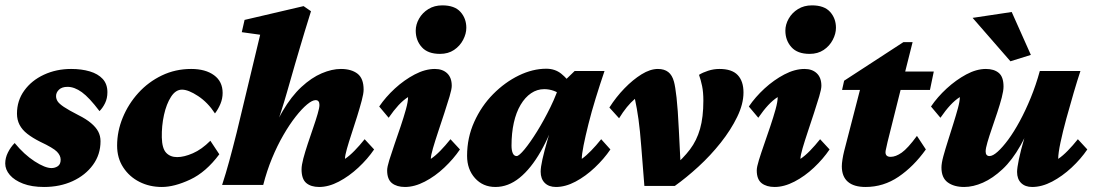

<svg xmlns="http://www.w3.org/2000/svg" viewBox="-20 -707 4177 734"><path d="M148.4 7.8Q101.6 7.8 68.4 -4.9Q35.2 -17.6 17.6 -38.1Q0 -58.6 0 -82Q0 -103.5 10.3 -124Q20.5 -144.5 36.1 -160.2Q72.3 -116.2 112.3 -90.3Q152.3 -64.5 176.8 -64.5Q190.4 -64.5 201.2 -71.8Q211.9 -79.1 211.9 -96.7Q211.9 -112.3 197.8 -127Q183.6 -141.6 133.8 -165Q104.5 -179.7 84.5 -195.3Q64.5 -210.9 54.7 -230Q44.9 -249 44.9 -272.5Q44.9 -322.3 72.8 -360.8Q100.6 -399.4 147.9 -421.4Q195.3 -443.4 252 -443.4Q292 -443.4 323.2 -434.1Q354.5 -424.8 372.6 -405.3Q390.6 -385.7 390.6 -354.5Q390.6 -331.1 381.8 -313Q373 -294.9 360.4 -282.2Q321.3 -334 293 -354.5Q264.6 -375 238.3 -375Q216.8 -375 205.6 -364.3Q194.3 -353.5 194.3 -339.8Q194.3 -329.1 200.2 -319.8Q206.1 -310.5 224.1 -298.3Q242.2 -286.1 280.3 -266.6Q309.6 -252 328.1 -236.3Q346.7 -220.7 355.5 -204.1Q364.3 -187.5 364.3 -167Q364.3 -116.2 335.4 -76.7Q306.6 -37.1 257.8 -14.6Q209 7.8 148.4 7.8Z M675.8 -364.3Q651.4 -364.3 633.8 -336.9Q616.2 -309.6 606.9 -267.6Q597.7 -225.6 598.6 -181.6Q599.6 -139.6 615.2 -123Q630.9 -106.4 657.2 -106.4Q683.6 -106.4 717.3 -121.1Q751 -135.7 784.2 -168.9L818.4 -117.2Q767.6 -48.8 707 -20.5Q646.5 7.8 598.6 7.8Q551.8 7.8 513.2 -11.7Q474.6 -31.2 451.2 -66.9Q427.7 -102.5 427.7 -150.4Q427.7 -205.1 449.2 -257.3Q470.7 -309.6 508.8 -351.6Q546.9 -393.6 598.6 -418.5Q650.4 -443.4 710.9 -443.4Q765.6 -443.4 798.3 -419.4Q831.1 -395.5 831.1 -351.6Q831.1 -330.1 822.8 -310.1Q814.5 -290 801.8 -273.4Q774.4 -315.4 737.3 -339.8Q700.2 -364.3 675.8 -364.3Z M1077.1 -354.5Q1067.4 -320.3 1055.2 -282.2Q1043 -244.1 1031.2 -209Q1019.5 -173.8 1010.7 -146.5H1003.9Q1027.3 -225.6 1060.5 -282.2Q1093.8 -338.9 1132.3 -374.5Q1170.9 -410.2 1210 -426.8Q1249 -443.4 1283.2 -443.4Q1323.2 -443.4 1346.7 -425.3Q1370.1 -407.2 1370.1 -364.3Q1370.1 -349.6 1362.8 -322.3Q1355.5 -294.9 1345.2 -261.7Q1335 -228.5 1324.2 -196.3Q1313.5 -164.1 1306.2 -138.2Q1298.8 -112.3 1298.8 -99.6Q1316.4 -111.3 1335.4 -130.9Q1354.5 -150.4 1374 -174.8L1410.2 -135.7Q1385.7 -99.6 1350.1 -66.4Q1314.5 -33.2 1275.4 -12.7Q1236.3 7.8 1200.2 7.8Q1168.9 7.8 1150.9 -7.3Q1132.8 -22.5 1132.8 -59.6Q1132.8 -75.2 1139.6 -101.1Q1146.5 -127 1156.7 -157.7Q1167 -188.5 1177.2 -218.3Q1187.5 -248 1194.3 -271.5Q1201.2 -294.9 1201.2 -305.7Q1201.2 -324.2 1186.5 -324.2Q1173.8 -324.2 1153.8 -307.6Q1133.8 -291 1110.4 -261.2Q1086.9 -231.4 1063.5 -190.9Q1040 -150.4 1020 -102.1Q1000 -53.7 986.3 0H829.1Q843.8 -44.9 856.4 -91.3Q869.1 -137.7 884.8 -200.2Q900.4 -262.7 921.9 -354.5L974.6 -574.2L904.3 -584L915 -630.9L1140.6 -683.6L1168.9 -664.1Q1154.3 -617.2 1144 -583.5Q1133.8 -549.8 1125.5 -521.5Q1117.2 -493.2 1107.4 -460Z M1528.3 7.8Q1497.1 7.8 1478.5 -6.8Q1460 -21.5 1460 -55.7Q1460 -68.4 1468.3 -95.2Q1476.6 -122.1 1488.3 -155.8Q1500 -189.5 1511.7 -224.1Q1523.4 -258.8 1531.7 -288.6Q1540 -318.4 1540 -335.9Q1521.5 -324.2 1503.4 -304.7Q1485.4 -285.2 1465.8 -256.8L1429.7 -299.8Q1454.1 -335.9 1489.7 -368.7Q1525.4 -401.4 1565.4 -422.4Q1605.5 -443.4 1642.6 -443.4Q1671.9 -443.4 1689.5 -426.8Q1707 -410.2 1707 -378.9Q1707 -366.2 1698.7 -338.4Q1690.4 -310.5 1678.7 -274.9Q1667 -239.3 1655.3 -204.1Q1643.6 -168.9 1635.3 -140.6Q1627 -112.3 1627 -99.6Q1644.5 -111.3 1663.6 -130.9Q1682.6 -150.4 1702.1 -174.8L1738.3 -135.7Q1713.9 -99.6 1678.7 -66.4Q1643.6 -33.2 1604 -12.7Q1564.5 7.8 1528.3 7.8ZM1662.1 -501Q1615.2 -501 1592.3 -526.9Q1569.3 -552.7 1569.3 -589.8Q1569.3 -613.3 1582 -635.7Q1594.7 -658.2 1617.7 -672.4Q1640.6 -686.5 1670.9 -686.5Q1717.8 -686.5 1740.2 -661.6Q1762.7 -636.7 1762.7 -600.6Q1762.7 -578.1 1750.5 -554.7Q1738.3 -531.2 1715.8 -516.1Q1693.4 -501 1662.1 -501Z M1874 7.8Q1826.2 7.8 1795.9 -25.9Q1765.6 -59.6 1765.6 -111.3Q1765.6 -180.7 1793 -241.2Q1820.3 -301.8 1865.2 -347.2Q1910.2 -392.6 1963.4 -418.5Q2016.6 -444.3 2068.4 -444.3Q2101.6 -444.3 2125.5 -425.3Q2149.4 -406.2 2172.9 -372.1L2128.9 -341.8Q2114.3 -353.5 2096.7 -359.9Q2079.1 -366.2 2060.5 -366.2Q2033.2 -366.2 2010.3 -350.6Q1987.3 -335 1970.2 -306.2Q1953.1 -277.3 1944.3 -237.8Q1935.5 -198.2 1935.5 -150.4Q1935.5 -131.8 1940.4 -121.1Q1945.3 -110.4 1955.1 -110.4Q1963.9 -110.4 1985.4 -136.2Q2006.8 -162.1 2033.2 -204.6Q2059.6 -247.1 2084.5 -297.9Q2109.4 -348.6 2124 -399.4L2144.5 -404.3L2176.8 -435.5H2291Q2273.4 -383.8 2257.3 -331.5Q2241.2 -279.3 2229.5 -232.4Q2217.8 -185.5 2210.9 -150.9Q2204.1 -116.2 2204.1 -99.6Q2220.7 -111.3 2239.7 -130.9Q2258.8 -150.4 2278.3 -174.8L2313.5 -135.7Q2289.1 -99.6 2253.9 -66.4Q2218.8 -33.2 2180.2 -12.7Q2141.6 7.8 2105.5 7.8Q2078.1 7.8 2062.5 -7.8Q2046.9 -23.4 2046.9 -50.8Q2046.9 -67.4 2053.7 -98.1Q2060.5 -128.9 2074.2 -175.8Q2087.9 -222.7 2108.4 -286.1H2114.3Q2085 -194.3 2047.4 -128.4Q2009.8 -62.5 1966.3 -27.3Q1922.9 7.8 1874 7.8Z M2443.4 3.9 2431.6 -145.5Q2426.8 -209 2420.9 -251Q2415 -293 2407.2 -329.1Q2376 -302.7 2346.7 -254.9L2309.6 -295.9Q2335 -335.9 2367.2 -369.1Q2399.4 -402.3 2432.6 -422.9Q2465.8 -443.4 2495.1 -443.4Q2519.5 -443.4 2534.7 -431.6Q2549.8 -419.9 2556.6 -394.5Q2561.5 -377 2566.4 -334Q2571.3 -291 2575.2 -210L2582 -74.2L2552.7 -68.4Q2591.8 -101.6 2617.7 -135.7Q2643.6 -169.9 2656.2 -214.4Q2668.9 -258.8 2668.9 -322.3Q2668.9 -354.5 2664.1 -377.9Q2659.2 -401.4 2652.3 -420.9Q2666 -429.7 2687 -436.5Q2708 -443.4 2730.5 -443.4Q2778.3 -443.4 2800.3 -419.9Q2822.3 -396.5 2822.3 -353.5Q2822.3 -309.6 2798.3 -260.3Q2774.4 -210.9 2735.4 -161.6Q2696.3 -112.3 2649.9 -69.8Q2603.5 -27.3 2559.6 3.9Z M2941.4 7.8Q2910.2 7.8 2891.6 -6.8Q2873 -21.5 2873 -55.7Q2873 -68.4 2881.3 -95.2Q2889.6 -122.1 2901.4 -155.8Q2913.1 -189.5 2924.8 -224.1Q2936.5 -258.8 2944.8 -288.6Q2953.1 -318.4 2953.1 -335.9Q2934.6 -324.2 2916.5 -304.7Q2898.4 -285.2 2878.9 -256.8L2842.8 -299.8Q2867.2 -335.9 2902.8 -368.7Q2938.5 -401.4 2978.5 -422.4Q3018.6 -443.4 3055.7 -443.4Q3085 -443.4 3102.5 -426.8Q3120.1 -410.2 3120.1 -378.9Q3120.1 -366.2 3111.8 -338.4Q3103.5 -310.5 3091.8 -274.9Q3080.1 -239.3 3068.4 -204.1Q3056.6 -168.9 3048.3 -140.6Q3040 -112.3 3040 -99.6Q3057.6 -111.3 3076.7 -130.9Q3095.7 -150.4 3115.2 -174.8L3151.4 -135.7Q3127 -99.6 3091.8 -66.4Q3056.6 -33.2 3017.1 -12.7Q2977.5 7.8 2941.4 7.8ZM3075.2 -501Q3028.3 -501 3005.4 -526.9Q2982.4 -552.7 2982.4 -589.8Q2982.4 -613.3 2995.1 -635.7Q3007.8 -658.2 3030.8 -672.4Q3053.7 -686.5 3084 -686.5Q3130.9 -686.5 3153.3 -661.6Q3175.8 -636.7 3175.8 -600.6Q3175.8 -578.1 3163.6 -554.7Q3151.4 -531.2 3128.9 -516.1Q3106.4 -501 3075.2 -501Z M3519.5 -135.7Q3472.7 -70.3 3415 -31.2Q3357.4 7.8 3289.1 7.8Q3244.1 7.8 3221.2 -12.2Q3198.2 -32.2 3198.2 -71.3Q3198.2 -82 3200.7 -97.7Q3203.1 -113.3 3207 -128.9L3267.6 -363.3H3199.2L3207 -398.4L3433.6 -545.9H3468.8L3429.7 -390.6L3373 -164.1Q3369.1 -145.5 3367.2 -137.7Q3365.2 -129.9 3365.2 -125Q3365.2 -107.4 3384.8 -107.4Q3404.3 -107.4 3427.2 -123.5Q3450.2 -139.6 3485.4 -187.5ZM3380.9 -363.3 3394.5 -433.6H3549.8L3535.2 -363.3Z M3749 -443.4Q3780.3 -443.4 3798.3 -428.2Q3816.4 -413.1 3816.4 -376Q3816.4 -360.4 3809.6 -334Q3802.7 -307.6 3792.5 -276.9Q3782.2 -246.1 3772 -216.3Q3761.7 -186.5 3754.9 -163.1Q3748 -139.6 3748 -127.9Q3748 -119.1 3752 -114.7Q3755.9 -110.4 3762.7 -110.4Q3775.4 -110.4 3793.9 -127Q3812.5 -143.6 3834.5 -173.3Q3856.4 -203.1 3878.4 -243.7Q3900.4 -284.2 3920.4 -333Q3940.4 -381.8 3955.1 -435.5H4110.4Q4098.6 -400.4 4084.5 -352.1Q4070.3 -303.7 4056.6 -253.9Q4043 -204.1 4034.2 -162.6Q4025.4 -121.1 4025.4 -99.6Q4043 -111.3 4062 -130.9Q4081.1 -150.4 4100.6 -174.8L4136.7 -135.7Q4112.3 -99.6 4076.7 -66.4Q4041 -33.2 4002 -12.7Q3962.9 7.8 3925.8 7.8Q3899.4 7.8 3883.8 -7.3Q3868.2 -22.5 3868.2 -49.8Q3868.2 -64.5 3875 -97.7Q3881.8 -130.9 3896 -179.2Q3910.2 -227.5 3931.6 -286.1H3936.5Q3913.1 -207 3881.3 -150.9Q3849.6 -94.7 3812.5 -60.1Q3775.4 -25.4 3737.8 -8.8Q3700.2 7.8 3666 7.8Q3627 7.8 3603 -9.8Q3579.1 -27.3 3579.1 -66.4Q3579.1 -83 3586.4 -109.9Q3593.8 -136.7 3604 -168.9Q3614.3 -201.2 3624.5 -233.9Q3634.8 -266.6 3642.1 -293.5Q3649.4 -320.3 3649.4 -335.9Q3630.9 -324.2 3612.8 -304.7Q3594.7 -285.2 3575.2 -256.8L3539.1 -299.8Q3563.5 -335.9 3599.1 -368.7Q3634.8 -401.4 3673.8 -422.4Q3712.9 -443.4 3749 -443.4ZM3842.8 -472.7 3698.2 -638.7 3847.7 -661.1 3920.9 -497.1Z"/></svg>

Font: Crimson Pro Black
Style: Italic
Weight: 900
Italic angle: -12°
Designer: Jacques Le Bailly
Foundry: Baron von Fonthausen
Version: Version 1.003